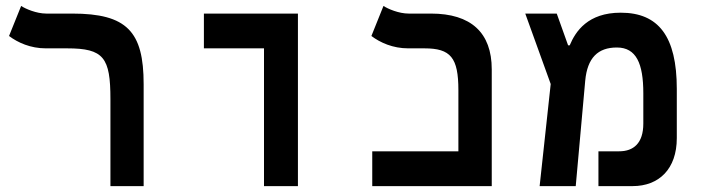

<svg xmlns="http://www.w3.org/2000/svg" viewBox="-20 -632 2384 652"><path d="M467.8 -346.2C467.8 -524.9 411.1 -585.9 225.1 -585.9H137.2C103.5 -585.9 66.4 -602.1 51.8 -611.8L10.7 -509.8C40.5 -487.3 83.5 -467.8 135.7 -467.8H208C332.5 -467.8 355 -436.5 355 -294.9V0H467.8Z M876.5 0H991.7V-585.9H672.4V-467.8H876.5Z M1244.1 0H1649.9V-396.5C1649.9 -521 1579.6 -585.9 1443.4 -585.9H1367.7C1334 -585.9 1296.9 -602.1 1282.2 -611.8L1241.2 -509.8C1271 -487.3 1314 -467.8 1366.2 -467.8H1421.4C1510.3 -467.8 1536.6 -436.5 1536.6 -325.7V-118.2H1244.1Z M1812.5 0H1935.1L1967.3 -357.9C1974.6 -436 2010.7 -470.7 2074.7 -470.7C2140.6 -470.7 2164.6 -416.5 2164.6 -315.4V-212.4C2164.6 -145.5 2131.3 -118.2 2082.5 -118.2H2012.2V0H2128.4C2217.3 0 2278.3 -57.6 2278.3 -163.1V-330.1C2278.3 -508.3 2216.3 -588.9 2087.9 -588.9C1976.6 -588.9 1934.6 -525.9 1914.6 -478H1909.2L1870.6 -585.9H1763.7L1850.1 -346.7Z"/></svg>

Font: Cascadia Code NF SemiBold
Style: Regular
Weight: 600
Monospace: yes
Designer: Aaron Bell
Foundry: Saja Typeworks
Version: Version 2404.023